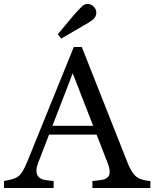

<svg xmlns="http://www.w3.org/2000/svg" viewBox="-26 -940 772 960"><path d="M-6 0V-35L8 -38Q38 -43 55.5 -52Q73 -61 85 -80Q97 -99 111 -133L343 -705H383L612 -126Q629 -83 649.5 -62Q670 -41 714 -36L726 -35V0H436V-35L473 -39Q511 -43 519.5 -64Q528 -85 513 -123L323 -611H352L166 -129Q149 -85 161.5 -63Q174 -41 213 -38L242 -35V0ZM203 -267V-311H505V-267ZM280 -747 263 -769 346 -868Q357 -880 366 -890Q375 -900 385 -909Q399 -922 416 -920Q433 -918 445 -904Q457 -890 455.5 -873Q454 -856 440 -843Q429 -834 418 -827.5Q407 -821 393 -813Z"/></svg>

Font: Hedvig Letters Serif 18pt
Style: Regular
Weight: 400
Designer: Alexander Örn & Tor Weibull
Foundry: Kanon Foundry
Version: Version 1.000